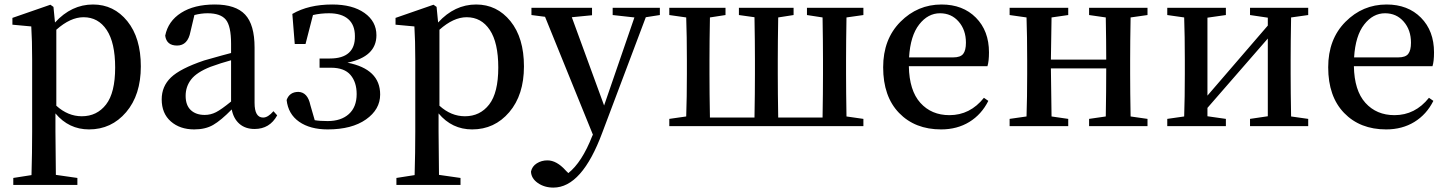

<svg xmlns="http://www.w3.org/2000/svg" viewBox="-20 -561 6446 854"><path d="M230.5 -428.7V-90.8Q282.2 -43.9 343.8 -43.9Q411.1 -43.9 451.7 -96.2Q492.2 -148.4 492.2 -260.7Q492.2 -371.1 454.6 -427.7Q417 -484.4 351.6 -484.4Q293 -484.4 230.5 -428.7ZM217.8 -530.3 224.6 -460.9Q297.9 -541 393.6 -541Q486.3 -541 546.4 -466.8Q606.4 -392.6 606.4 -265.6Q606.4 -138.7 541 -62Q475.6 14.6 376 14.6Q286.1 14.6 226.6 -56.6V23.4Q226.6 82 228.5 216.8L324.2 230.5V261.7H39.1V230.5L120.1 217.8Q123 118.2 123 24.4V-294.9Q123 -381.8 119.1 -443.4L35.2 -451.2V-481.4L204.1 -540Z M1007.8 -109.4V-293Q963.9 -281.2 916 -263.7Q854.5 -239.3 830.1 -207.5Q805.7 -175.8 805.7 -134.8Q805.7 -92.8 828.6 -71.3Q851.6 -49.8 890.6 -49.8Q917 -49.8 940.9 -62Q964.8 -74.2 1007.8 -109.4ZM1196.3 -66.4 1212.9 -47.9Q1179.7 12.7 1112.3 12.7Q1071.3 12.7 1044.9 -10.3Q1018.6 -33.2 1010.7 -74.2Q962.9 -25.4 928.2 -5.4Q893.6 14.6 843.8 14.6Q780.3 14.6 739.7 -21Q699.2 -56.6 699.2 -119.1Q699.2 -176.8 740.2 -216.3Q781.2 -255.9 887.7 -292Q987.3 -320.3 1007.8 -325.2V-366.2Q1007.8 -445.3 984.4 -473.6Q960.9 -502 903.3 -502Q875 -502 844.7 -494.1L827.1 -419.9Q815.4 -358.4 767.6 -358.4Q720.7 -358.4 714.8 -402.3Q727.5 -466.8 785.6 -503.9Q843.8 -541 935.5 -541Q1028.3 -541 1070.3 -496.1Q1112.3 -451.2 1112.3 -349.6V-103.5Q1112.3 -38.1 1150.4 -38.1Q1171.9 -38.1 1196.3 -66.4Z M1291 -365.2 1280.3 -499Q1352.5 -541 1458 -541Q1547.9 -541 1601.1 -503.4Q1654.3 -465.8 1654.3 -404.3Q1654.3 -308.6 1525.4 -282.2Q1670.9 -253.9 1670.9 -140.6Q1670.9 -74.2 1607.9 -29.8Q1544.9 14.6 1437.5 14.6Q1359.4 14.6 1310.5 -19.5Q1261.7 -53.7 1254.9 -116.2Q1267.6 -152.3 1307.6 -152.3Q1348.6 -150.4 1360.4 -93.8L1379.9 -26.4Q1402.3 -22.5 1437.5 -22.5Q1497.1 -22.5 1531.7 -53.7Q1566.4 -85 1566.4 -142.6Q1566.4 -195.3 1539.1 -227.5Q1511.7 -259.8 1452.1 -259.8H1401.4V-300.8H1447.3Q1503.9 -300.8 1531.7 -326.2Q1559.6 -351.6 1558.6 -400.4Q1558.6 -450.2 1528.8 -476.1Q1499 -502 1443.4 -502Q1406.2 -502 1372.1 -494.1L1338.9 -365.2Z M1934.6 -428.7V-90.8Q1986.3 -43.9 2047.9 -43.9Q2115.2 -43.9 2155.8 -96.2Q2196.3 -148.4 2196.3 -260.7Q2196.3 -371.1 2158.7 -427.7Q2121.1 -484.4 2055.7 -484.4Q1997.1 -484.4 1934.6 -428.7ZM1921.9 -530.3 1928.7 -460.9Q2002 -541 2097.7 -541Q2190.4 -541 2250.5 -466.8Q2310.5 -392.6 2310.5 -265.6Q2310.5 -138.7 2245.1 -62Q2179.7 14.6 2080.1 14.6Q1990.2 14.6 1930.7 -56.6V23.4Q1930.7 82 1932.6 216.8L2028.3 230.5V261.7H1743.2V230.5L1824.2 217.8Q1827.1 118.2 1827.1 24.4V-294.9Q1827.1 -381.8 1823.2 -443.4L1739.3 -451.2V-481.4L1908.2 -540Z M2915 -526.4V-494.1L2852.5 -484.4L2659.2 28.3Q2568.4 273.4 2441.4 273.4Q2401.4 273.4 2372.1 252.9Q2342.8 232.4 2341.8 202.1Q2346.7 178.7 2367.7 165.5Q2388.7 152.3 2415 152.3Q2456.1 152.3 2497.1 198.2L2507.8 209Q2568.4 161.1 2614.3 43.9L2617.2 38.1L2404.3 -486.3L2343.8 -494.1V-526.4H2613.3V-493.2L2523.4 -484.4L2667 -91.8L2801.8 -483.4L2705.1 -494.1V-526.4Z M3820.3 -494.1 3745.1 -483.4Q3743.2 -372.1 3743.2 -293.9V-232.4Q3743.2 -154.3 3745.1 -43L3820.3 -32.2V0H2957V-32.2L3032.2 -43Q3035.2 -127 3035.2 -232.4V-293.9Q3035.2 -400.4 3032.2 -483.4L2957 -494.1V-526.4H3207V-494.1L3137.7 -483.4Q3135.7 -372.1 3135.7 -293.9V-232.4Q3135.7 -149.4 3137.7 -38.1H3335.9Q3337.9 -149.4 3337.9 -232.4V-293.9Q3337.9 -373 3335.9 -484.4L3266.6 -494.1V-526.4H3509.8V-494.1L3441.4 -483.4Q3439.5 -372.1 3439.5 -293.9V-232.4Q3439.5 -149.4 3441.4 -38.1H3638.7Q3640.6 -149.4 3640.6 -232.4V-293.9Q3640.6 -372.1 3638.7 -483.4L3569.3 -494.1V-526.4H3820.3Z M4023.4 -305.7H4219.7Q4252 -305.7 4264.2 -321.3Q4276.4 -336.9 4276.4 -371.1Q4276.4 -427.7 4244.1 -464.8Q4211.9 -502 4161.1 -502Q4107.4 -502 4068.4 -452.1Q4029.3 -402.3 4023.4 -305.7ZM4372.1 -266.6H4022.5Q4024.4 -158.2 4073.7 -103.5Q4123 -48.8 4203.1 -48.8Q4294.9 -48.8 4356.4 -126L4376 -112.3Q4345.7 -51.8 4291.5 -18.6Q4237.3 14.6 4166 14.6Q4049.8 14.6 3979 -58.6Q3908.2 -131.8 3908.2 -261.7Q3908.2 -386.7 3984.9 -463.9Q4061.5 -541 4168 -541Q4262.7 -541 4320.8 -482.4Q4378.9 -423.8 4378.9 -328.1Q4378.9 -288.1 4372.1 -266.6Z M5084 -494.1 5008.8 -483.4Q5006.8 -372.1 5006.8 -293.9V-232.4Q5006.8 -154.3 5008.8 -43L5084 -32.2V0H4824.2V-32.2L4898.4 -43Q4900.4 -154.3 4900.4 -256.8H4654.3Q4654.3 -210 4657.2 -43L4731.4 -32.2V0H4470.7V-32.2L4545.9 -43Q4548.8 -127 4548.8 -232.4V-293.9Q4548.8 -400.4 4545.9 -483.4L4470.7 -494.1V-526.4H4731.4V-494.1L4657.2 -483.4Q4654.3 -322.3 4654.3 -295.9H4900.4Q4900.4 -376 4898.4 -483.4L4824.2 -494.1V-526.4H5084Z M5798.8 -494.1 5722.7 -483.4Q5720.7 -372.1 5720.7 -293.9V-232.4Q5720.7 -154.3 5722.7 -43L5798.8 -32.2V0H5540V-32.2L5619.1 -43.9V-389.6L5350.6 -81.1V-43.9L5432.6 -32.2V0H5171.9V-32.2L5247.1 -43Q5250 -127 5250 -232.4V-293.9Q5250 -400.4 5247.1 -483.4L5171.9 -494.1V-526.4H5432.6V-494.1L5350.6 -482.4V-135.7L5619.1 -447.3V-482.4L5540 -494.1V-526.4H5798.8Z M6002.9 -305.7H6199.2Q6231.4 -305.7 6243.7 -321.3Q6255.9 -336.9 6255.9 -371.1Q6255.9 -427.7 6223.6 -464.8Q6191.4 -502 6140.6 -502Q6086.9 -502 6047.9 -452.1Q6008.8 -402.3 6002.9 -305.7ZM6351.6 -266.6H6002Q6003.9 -158.2 6053.2 -103.5Q6102.5 -48.8 6182.6 -48.8Q6274.4 -48.8 6335.9 -126L6355.5 -112.3Q6325.2 -51.8 6271 -18.6Q6216.8 14.6 6145.5 14.6Q6029.3 14.6 5958.5 -58.6Q5887.7 -131.8 5887.7 -261.7Q5887.7 -386.7 5964.4 -463.9Q6041 -541 6147.5 -541Q6242.2 -541 6300.3 -482.4Q6358.4 -423.8 6358.4 -328.1Q6358.4 -288.1 6351.6 -266.6Z"/></svg>

Font: GenYoMin TW TTF SemiBold
Style: Regular
Weight: 600
Version: Version 1.300